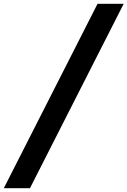

<svg xmlns="http://www.w3.org/2000/svg" viewBox="-34 -843 668 1006"><path d="M123 143H-14L477 -823H614Z"/></svg>

Font: Iosevka XBd Ex Obl
Style: Regular
Weight: 800
Width: 7
Italic angle: -9°
Monospace: yes
Designer: Belleve Invis
Foundry: Belleve Invis
Version: Version 32.5.0; ttfautohint (v1.8.4)